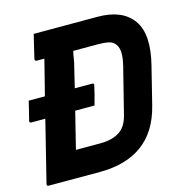

<svg xmlns="http://www.w3.org/2000/svg" viewBox="-104 -797 858 893"><g transform="rotate(-15 325.0 -350.0)"><path d="M34 -406H112Q123 -448 133.5 -490.5Q144 -533 155 -576H118Q113 -576 111 -579.5Q109 -583 110 -587Q117 -617 123.5 -644Q130 -671 137 -700H444Q563 -700 613.5 -629.5Q664 -559 628 -416L583 -235Q553 -116 473.5 -58Q394 0 269 0H22Q11 0 14 -11Q31 -80 49.5 -154Q68 -228 87 -305H20Q9 -305 12 -316Q19 -342 23.5 -361.5Q28 -381 34 -406ZM187 -128H305Q361 -128 396.5 -150.5Q432 -173 445 -228L500 -447Q511 -491 508 -517.5Q505 -544 491 -557Q481 -568 462 -572Q443 -576 414 -576H294Q290 -559 287.5 -541.5Q285 -524 280 -506Q274 -481 268 -456Q262 -431 256 -406H339Q350 -406 347 -395Q342 -373 336.5 -351Q331 -329 324 -305H231Q220 -261 209 -217Q198 -173 187 -128Z"/></g></svg>

Font: Recursive Sn Lnr St
Style: Bold Italic
Weight: 700
Italic angle: -15°
Version: Version 1.079;hotconv 1.0.112;makeotfexe 2.5.65598; ttfautoh